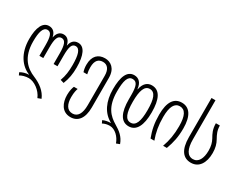

<svg xmlns="http://www.w3.org/2000/svg" viewBox="-106 -1367 2802 2224"><g transform="rotate(30 1294.5 -255.0)"><path d="M469 250 515 233C480 148 404 92 313 54C206 10 98 -76 98 -296C98 -419 119 -494 177 -494C228 -494 244 -441 244 -328V-186H296V-328C296 -441 313 -494 365 -494C416 -494 434 -441 434 -328V-186H486V-328C486 -441 501 -494 553 -494C610 -494 631 -419 631 -284C631 -206 623 -137 597 -68L644 -54C674 -128 686 -198 686 -284C686 -449 643 -542 560 -542C503 -542 472 -506 461 -449H459C448 -506 416 -542 365 -542C313 -542 282 -506 271 -449H269C258 -506 226 -542 170 -542C86 -542 44 -449 44 -296C44 -102 136 17 249 62V64C210 64 165 77 136 96L152 130C182 111 226 99 269 99C340 99 434 163 469 250Z M909 250C1006 250 1069 176 1069 29V-367C1069 -491 997 -542 919 -542C829 -542 767 -487 767 -370C767 -336 771 -310 781 -277H831C824 -307 821 -334 821 -367C821 -460 862 -494 919 -494C976 -494 1015 -453 1015 -364V28C1015 142 978 202 908 202C834 202 802 135 802 44C802 -19 813 -56 820 -75H770C761 -55 748 -14 748 46C748 148 792 250 909 250Z M1520 250 1565 233C1535 148 1477 104 1404 61C1314 7 1229 -72 1229 -278C1229 -421 1251 -494 1315 -494C1375 -494 1393 -442 1393 -326V-267C1393 -95 1440 5 1546 5C1648 5 1699 -94 1699 -268C1699 -445 1652 -542 1545 -542C1489 -542 1440 -506 1424 -419H1421C1413 -502 1370 -542 1310 -542C1216 -542 1175 -446 1175 -278C1175 -114 1233 9 1350 72V74C1311 74 1274 82 1246 96L1263 131C1293 115 1325 108 1357 108C1428 108 1493 173 1520 250ZM1545 -43C1476 -43 1447 -117 1447 -267C1447 -416 1476 -494 1545 -494C1617 -494 1644 -416 1644 -268C1644 -118 1615 -43 1545 -43Z M1838 0H1889C1856 -91 1840 -177 1840 -289C1840 -429 1878 -494 1947 -494C2018 -494 2054 -430 2054 -289C2054 -180 2039 -91 2006 0H2056C2091 -95 2109 -177 2109 -291C2109 -456 2051 -542 1947 -542C1843 -542 1786 -460 1786 -291C1786 -175 1803 -94 1838 0Z M2381 10C2489 10 2546 -83 2546 -213C2546 -282 2532 -330 2506 -376C2480 -423 2458 -466 2458 -532H2405C2405 -451 2430 -406 2457 -358C2479 -317 2491 -276 2491 -214C2491 -110 2454 -38 2381 -38C2306 -38 2268 -109 2268 -237V-760H2215V-237C2215 -65 2278 10 2381 10Z"/></g></svg>

Font: Noto Sans Georgian ExtraCondensed Light
Style: Regular
Weight: 300
Width: 2
Designer: Monotype Design Team, Akaki Razmadze
Foundry: Google LLC
Version: Version 2.005